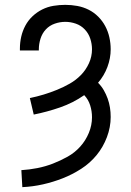

<svg xmlns="http://www.w3.org/2000/svg" viewBox="-20 -548 540 791"><path d="M72 223 68 153Q101 151 134 144.5Q167 138 198 126Q229 114 258.5 97.5Q288 81 310.5 56Q333 31 346 -0.5Q359 -32 359 -65Q359 -90 351.5 -114Q344 -138 327 -156Q281 -124 227.5 -105.5Q174 -87 119 -76L103 -144Q132 -150 160 -158.5Q188 -167 215 -178Q242 -189 267.5 -203.5Q293 -218 313.5 -239Q334 -260 346.5 -287.5Q359 -315 359 -345Q359 -367 352 -388.5Q345 -410 329.5 -426.5Q314 -443 292.5 -450.5Q271 -458 249 -458Q227 -458 205.5 -450.5Q184 -443 169 -427Q154 -411 147 -389Q140 -367 140 -345V-340H62V-348Q62 -373 67.5 -397Q73 -421 84.5 -442.5Q96 -464 114 -481Q132 -498 154 -509Q176 -520 200.5 -524Q225 -528 249 -528Q274 -528 298.5 -523.5Q323 -519 345 -508Q367 -497 384.5 -479.5Q402 -462 413.5 -440.5Q425 -419 430.5 -394.5Q436 -370 436 -345Q436 -308 422.5 -272Q409 -236 384 -207Q398 -193 407.5 -176.5Q417 -160 423.5 -142Q430 -124 433 -105Q436 -86 436 -66Q436 -24 420.5 17Q405 58 378 91Q351 124 314.5 147.5Q278 171 238.5 186.5Q199 202 157 211.5Q115 221 72 223Z"/></svg>

Font: Iosevka srxl
Style: Regular
Weight: 400
Monospace: yes
Designer: Belleve Invis
Foundry: Belleve Invis
Version: Version 33.0.1; ttfautohint (v1.8.3)